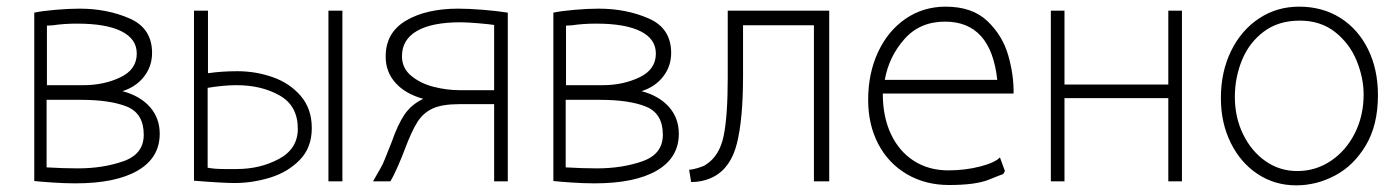

<svg xmlns="http://www.w3.org/2000/svg" viewBox="-20 -515 4204 577"><path d="M219 -489Q302 -489 369.5 -459.5Q437 -430 437 -356Q437 -316 413 -285Q389 -254 348 -241Q401 -227 430.5 -193.5Q460 -160 460 -113Q460 -41 394 -2.5Q328 36 207 36Q174 36 137.5 33.5Q101 31 83 29V-477Q106 -482 146.5 -485.5Q187 -489 219 -489ZM391 -354Q391 -398 345 -421Q299 -444 212 -444Q172 -444 139 -439L121 -438V-259H231Q292 -259 341.5 -282.5Q391 -306 391 -354ZM214 -9Q290 -9 351 -30.5Q412 -52 412 -110Q412 -174 361.5 -194.5Q311 -215 223 -215H120V-12Q171 -9 214 -9Z M605 -483V-295Q647 -301 693 -301Q749 -301 800 -283Q851 -265 884 -226.5Q917 -188 917 -130Q917 -71 880.5 -34Q844 3 791 19Q738 35 686 35Q647 35 563 28V-483ZM1009 -483V30H967V-483ZM691 -7Q762 -7 818.5 -37.5Q875 -68 875 -128Q875 -197 820.5 -228Q766 -259 691 -259Q652 -259 604 -251V-11Q624 -7 654.5 -7Q685 -7 691 -7Z M1506 -477V30H1465V-202H1360Q1309 -202 1280.5 -189Q1252 -176 1234.5 -148.5Q1217 -121 1196 -65Q1189 -46 1176 -16Q1163 14 1153 30H1101L1113 9Q1115 5 1123 -8.5Q1131 -22 1137 -38Q1153 -78 1157 -88Q1175 -140 1195.5 -170.5Q1216 -201 1252 -218Q1198 -233 1168.5 -266Q1139 -299 1139 -345Q1139 -417 1200 -453Q1261 -489 1357 -489Q1389 -489 1432 -485.5Q1475 -482 1506 -477ZM1465 -440Q1453 -442 1419 -445Q1385 -448 1364 -448Q1278 -448 1233 -422Q1188 -396 1188 -346Q1188 -310 1216 -287Q1244 -264 1283.5 -254Q1323 -244 1361 -244H1465Z M1779 -489Q1862 -489 1929.5 -459.5Q1997 -430 1997 -356Q1997 -316 1973 -285Q1949 -254 1908 -241Q1961 -227 1990.5 -193.5Q2020 -160 2020 -113Q2020 -41 1954 -2.5Q1888 36 1767 36Q1734 36 1697.5 33.5Q1661 31 1643 29V-477Q1666 -482 1706.5 -485.5Q1747 -489 1779 -489ZM1951 -354Q1951 -398 1905 -421Q1859 -444 1772 -444Q1732 -444 1699 -439L1681 -438V-259H1791Q1852 -259 1901.5 -282.5Q1951 -306 1951 -354ZM1774 -9Q1850 -9 1911 -30.5Q1972 -52 1972 -110Q1972 -174 1921.5 -194.5Q1871 -215 1783 -215H1680V-12Q1731 -9 1774 -9Z M2101 -20Q2142 -46 2154.5 -105.5Q2167 -165 2167 -282V-483H2472V30H2426V-439H2213V-287Q2213 -157 2194.5 -83.5Q2176 -10 2123 17Q2093 32 2057 32L2051 -5Q2060 -5 2077 -10Q2094 -15 2101 -20Z M2822 -495Q2902 -495 2947.5 -451.5Q2993 -408 3010 -348.5Q3027 -289 3026 -234H2633V-233Q2633 -164 2657.5 -112Q2682 -60 2726.5 -31.5Q2771 -3 2830 -3Q2880 -3 2925 -14.5Q2970 -26 2985 -42L3000 -1L2995 8Q2991 9 2951.5 25Q2912 41 2832 41Q2761 41 2705.5 8.5Q2650 -24 2619.5 -82Q2589 -140 2589 -215Q2589 -295 2619 -359Q2649 -423 2702 -459Q2755 -495 2822 -495ZM2820 -450Q2744 -450 2697.5 -397Q2651 -344 2639 -275H2977Q2958 -450 2820 -450Z M3179 -483V-261H3491V-483H3532V30H3491V-220H3179V30H3138V-483Z M3884 -495Q3954 -495 4007.5 -461.5Q4061 -428 4091 -367.5Q4121 -307 4121 -229Q4121 -139 4084.5 -78Q4048 -17 3992 12.5Q3936 42 3876 42H3875Q3811 42 3759.5 8Q3708 -26 3678.5 -86Q3649 -146 3649 -220Q3649 -299 3679.5 -361.5Q3710 -424 3763.5 -459.5Q3817 -495 3884 -495ZM3878 -1H3879Q3934 -1 3979.5 -31.5Q4025 -62 4051.5 -114.5Q4078 -167 4078 -231Q4078 -281 4057 -332.5Q4036 -384 3992.5 -418.5Q3949 -453 3886 -453Q3822 -453 3778 -420Q3734 -387 3712.5 -334.5Q3691 -282 3691 -224Q3691 -162 3716 -111Q3741 -60 3783.5 -30.5Q3826 -1 3878 -1Z"/></svg>

Font: Gmarket Sans TTF Light
Style: Regular
Weight: 300
Designer: Creative Director : Sungho Lee; Art Director : Kiwoong Choi; Project Manager : Sori Yang, Jongwook Yoon; Font Designer :
Foundry: Sandoll Inc.
Version: Version 1.000;hotconv 1.0.109;makeotfexe 2.5.65596